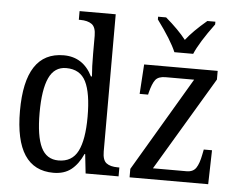

<svg xmlns="http://www.w3.org/2000/svg" viewBox="-54 -830 1120 905"><g transform="rotate(5 506.5 -378.0)"><path d="M48 -267Q48 -546 231 -546Q323 -546 367 -458H372Q368 -501 368 -566V-650Q368 -691 348.5 -705Q329 -719 294 -719H287V-760H458V-111Q458 -70 476.5 -56Q495 -42 530 -42H538V0H382L372 -91H369Q347 -42 314 -16Q281 10 230 10Q48 10 48 -267ZM368 -267Q368 -379 341 -433Q314 -487 248 -487Q192 -487 166.5 -431.5Q141 -376 141 -266Q141 -156 166.5 -103Q192 -50 249 -50Q313 -50 340.5 -104Q368 -158 368 -267ZM590 -40 853 -485H718Q684 -485 670 -467Q656 -449 645 -405L643 -396H603L612 -536H960V-495L696 -52H855Q886 -52 900 -73Q914 -94 922 -136L927 -161H966L962 0H590ZM658 -753V-766H696Q758 -713 793 -668Q826 -711 891 -766H929V-753Q861 -661 838 -606H749Q726 -661 658 -753Z"/></g></svg>

Font: Noto Serif Narrow
Style: Regular
Weight: 400
Width: 4
Designer: Monotype Design Team
Foundry: Monotype Imaging Inc.
Version: Version 1.001